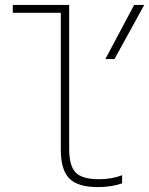

<svg xmlns="http://www.w3.org/2000/svg" viewBox="-20 -750 606 780"><path d="M377 10Q296 10 261.5 -25Q227 -60 227 -142V-698H32V-730H261V-146Q261 -76 287.5 -49Q314 -22 382 -22Q409 -22 431.5 -26Q454 -30 476 -38V-5Q452 3 428 6.5Q404 10 377 10ZM445 -510H408L525 -730H566Z"/></svg>

Font: M PLUS Code Latin SemiExpanded ExtraLight
Style: Regular
Weight: 250
Width: 6
Designer: Coji Morishita
Foundry: UNDERFOREST DESIGN
Version: Version 1.002; ttfautohint (v1.8.3)